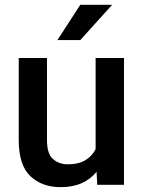

<svg xmlns="http://www.w3.org/2000/svg" viewBox="-20 -770 596 800"><path d="M385.3 0 382.3 -54.2Q357.9 -23.9 320.8 -7.1Q283.7 9.8 232.9 9.8Q154.8 9.8 106.4 -36.1Q58.1 -82 58.1 -187V-528.3H175.8V-186Q175.8 -128.4 201.2 -106.9Q226.6 -85.4 261.7 -85.4Q308.1 -85.4 336.2 -102.8Q364.3 -120.1 378.4 -148.9V-528.3H496.6V0ZM219.2 -603 314.5 -750H447.3L314.5 -603Z"/></svg>

Font: Vazirmatn FD Medium
Style: Regular
Weight: 500
Designer: Saber Rastikerdar
Foundry: Saber Rastikerdar
Version: Version 33.003